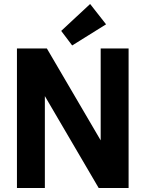

<svg xmlns="http://www.w3.org/2000/svg" viewBox="-20 -943 730 963"><path d="M625 -700H485V-239L215 -700H65V0H205V-461L475 0H625ZM512 -821 432 -923 287 -788 342 -715Z"/></svg>

Font: Righteous
Style: Regular
Weight: 400
Designer: Astigmatic (AOETI)
Foundry: Astigmatic (AOETI)
Version: Version 1.000